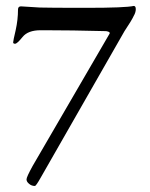

<svg xmlns="http://www.w3.org/2000/svg" viewBox="-20 -427 500 640"><path d="M425.8 -407.2Q432.6 -407.2 432.6 -396.5Q432.6 -385.7 425.8 -374Q418.9 -358.9 395 -323.2L115.2 166Q100.1 192.9 96.2 192.9Q85 192.9 76.7 185.5Q68.4 178.7 68.4 170.9Q68.4 163.1 88.9 126L344.2 -313Q350.1 -320.8 334 -323.2Q216.8 -326.2 127.9 -326.2H115.2Q73.2 -326.2 55.2 -303.7Q37.1 -281.2 30.3 -281.2Q23.4 -281.2 23.9 -286.1Q23.9 -291 32.2 -326.2Q40 -361.3 40 -395Q40 -405.8 49.8 -405.8L112.8 -401.9Q141.6 -400.9 269.5 -400.9Q397.5 -400.9 425.8 -407.2Z"/></svg>

Font: EBGaramond
Style: Regular
Weight: 400
Version: Version 000.012g